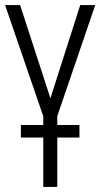

<svg xmlns="http://www.w3.org/2000/svg" viewBox="-20 -734 394 754"><path d="M150 0H205V-194H292V-243H205V-278L354 -714H295L178 -348L59 -714H0L150 -277V-243H62V-194H150Z"/></svg>

Font: Noto Sans UI Condensed Light
Style: Regular
Weight: 300
Width: 3
Designer: Monotype Design Team
Foundry: Monotype Imaging Inc.
Version: Version 1.901